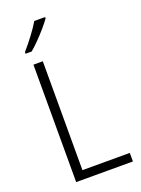

<svg xmlns="http://www.w3.org/2000/svg" viewBox="-174 -1115 805 1097"><g transform="rotate(-20 228.5 -566.5)"><path d="M91 -93V-807H148V-145H436V-93ZM247 -1032Q232 -1011 208 -983Q184 -955 157 -927.5Q130 -900 107 -881H70V-891Q99 -924 130 -965Q161 -1006 181 -1040H247Z"/></g></svg>

Font: Noto Sans Telugu UI SemiCondensed Light
Style: Regular
Weight: 300
Width: 4
Designer: Jelle Bosma - Monotype Design Team
Foundry: Monotype Imaging Inc.
Version: Version 2.005; ttfautohint (v1.8.4.7-5d5b)